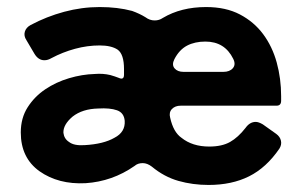

<svg xmlns="http://www.w3.org/2000/svg" viewBox="-20 -514 861 545"><path d="M223 6Q146 10 92 -28Q39 -66 39 -138Q39 -179 58.5 -209.5Q78 -240 108.5 -260.5Q139 -281 176 -292Q213 -303 249 -304Q272 -306 293 -301Q300 -299 306 -297Q312 -295 317 -293Q332 -286 332 -302V-318Q332 -360 314 -373Q296 -385 263 -385Q228 -385 193 -375.5Q158 -366 126 -349Q116 -343 106 -343Q89 -343 78 -361L55 -400Q47 -412 50.5 -424Q54 -436 67 -443Q112 -467 162 -480.5Q212 -494 263 -494Q314 -494 355 -483Q377 -475 393 -465Q405 -456 419 -456Q432 -456 442 -463Q494 -494 565 -494Q621 -494 661 -473Q701 -452 727 -417Q753 -382 765.5 -336.5Q778 -291 778 -241V-228Q778 -214 765 -214H493Q477 -214 468 -204.5Q459 -195 463 -180Q472 -139 495 -123Q526 -98 574 -98Q610 -98 633 -111Q656 -124 677 -151Q689 -168 706 -168Q714 -168 726 -161L764 -134Q775 -126 777.5 -114.5Q780 -103 773 -92Q736 -38 687 -13.5Q638 11 572 11Q527 11 486.5 -0.5Q446 -12 411 -41Q398 -51 385 -51Q371 -51 362 -43Q299 1 223 6ZM501 -310H614Q632 -310 641 -320.5Q650 -331 642 -347Q618 -396 563 -396Q533 -396 511 -384.5Q489 -373 475 -346Q467 -330 475.5 -320Q484 -310 501 -310ZM220 -102Q274 -105 305 -123Q336 -139 334 -171Q332 -194 312 -201Q292 -208 259 -206Q214 -205 186 -183Q159 -160 160 -137Q162 -120 176 -111Q190 -100 220 -102Z"/></svg>

Font: Higure Gothic Black
Style: Regular
Weight: 900
Designer: Yoshimichi Ohira
Foundry: Positype
Version: Version 1.000